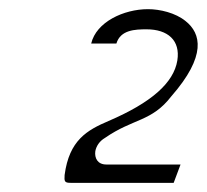

<svg xmlns="http://www.w3.org/2000/svg" viewBox="-20 -860 451 419"><path d="M134 -461H359L374 -501H212C193 -501 186 -515 188 -530C190 -541 197 -552 209 -559C271 -602 311 -594 354 -650C431 -738 419 -787 385 -814C363 -832 329 -840 303 -840C250 -840 190 -812 179 -765H234C243 -795 275 -796 300 -796C346 -796 374 -772 367 -728C359 -679 310 -636 217 -596C170 -576 131 -554 121 -478C120 -464 121 -461 134 -461ZM208 -557Z"/></svg>

Font: Charger Pro
Style: LitExtObl
Weight: 300
Designer: Jasper
Foundry: Cannot Into Space Fonts
Version: Version 1.09